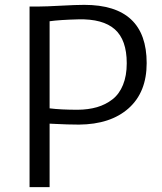

<svg xmlns="http://www.w3.org/2000/svg" viewBox="-20 -770 667 790"><path d="M101.6 0V-743.2H141.6Q168 -743.2 230.5 -746.6Q293 -750 326.7 -750Q583.5 -750 583.5 -510.3Q583.5 -390.6 509.3 -324.5Q435.1 -258.3 304.7 -257.3Q281.2 -257.3 256.3 -258.1Q231.4 -258.8 210.7 -260Q189.9 -261.2 184.1 -261.2V0ZM184.1 -324.2Q230.5 -318.4 299.8 -318.4Q343.8 -318.8 379.2 -329.1Q414.6 -339.4 442.6 -361.1Q470.7 -382.8 486.1 -420.7Q501.5 -458.5 501.5 -509.8Q501.5 -606 452.4 -649.4Q403.3 -692.9 302.2 -690.4Q226.6 -688.5 184.1 -682.6Z"/></svg>

Font: HaufeMerriweatherSansLt
Style: Regular
Weight: 300
Designer: Eben Sorkin
Foundry: Eben Sorkin
Version: Version 1.56